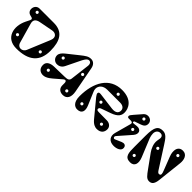

<svg xmlns="http://www.w3.org/2000/svg" viewBox="253 -2042 3323 3323"><g transform="rotate(45 1914.5 -380.5)"><path d="M503 -760H156C90 -760 55 -707 55 -655C55 -609 81 -571 137 -561C182 -553 197 -538 180 -503L143 -428C44 -227 96 13 354 14C659 15 805 -118 805 -375C805 -620 720 -760 503 -760ZM676 -514 503 -97C472 -23 361 -4 332 -107L229 -469C210 -537 239 -582 324 -598L574 -646C650 -661 716 -611 676 -514ZM171 -657C155 -657 143 -669 143 -684C143 -699 155 -712 171 -712C186 -712 198 -699 198 -684C198 -669 186 -657 171 -657ZM204 -143C188 -143 176 -155 176 -170C176 -185 188 -198 204 -198C219 -198 231 -185 231 -170C231 -155 219 -143 204 -143ZM693 -211C677 -211 665 -223 665 -238C665 -253 677 -266 693 -266C708 -266 720 -253 720 -238C720 -223 708 -211 693 -211Z M1303 -233 1045 -227C957 -225 885 -192 885 -112C885 -18 950 15 1008 15C1090 15 1164 -59 1210 -98L1308 -182C1343 -212 1372 -205 1372 -150V-98C1372 -37 1411 15 1493 15C1596 15 1630 -71 1609 -183L1518 -664C1505 -732 1464 -775 1404 -775C1339 -775 1303 -749 1216 -680L1015 -520C969 -483 939 -444 939 -401C939 -339 987 -290 1046 -290C1083 -290 1139 -303 1171 -369L1292 -617C1307 -648 1343 -724 1385 -732C1427 -740 1454 -705 1447 -650L1404 -296C1398 -245 1360 -234 1303 -233ZM1488 -453C1472 -453 1460 -465 1460 -480C1460 -495 1472 -508 1488 -508C1503 -508 1515 -495 1515 -480C1515 -465 1503 -453 1488 -453ZM1016 -85C1000 -85 988 -97 988 -112C988 -127 1000 -140 1016 -140C1031 -140 1043 -127 1043 -112C1043 -97 1031 -85 1016 -85ZM1495 -58C1479 -58 1467 -70 1467 -85C1467 -100 1479 -113 1495 -113C1510 -113 1522 -100 1522 -85C1522 -70 1510 -58 1495 -58ZM1049 -416C1033 -416 1021 -428 1021 -443C1021 -458 1033 -471 1049 -471C1064 -471 1076 -458 1076 -443C1076 -428 1064 -416 1049 -416Z M2462 -111C2462 -173 2412 -214 2346 -215L2149 -217C2111 -217 2095 -225 2095 -248C2095 -272 2114 -284 2138 -292L2302 -350C2443 -400 2468 -461 2468 -529C2468 -619 2409 -775 2162 -775C1858 -775 1715 -516 1715 -176C1715 -33 1784 15 1846 15C1960 15 1972 -73 1933 -165L1831 -405C1823 -424 1818 -444 1818 -463C1818 -534 1874 -595 1977 -595H2290C2363 -595 2401 -557 2401 -508C2401 -456 2366 -408 2259 -422L1955 -461C1918 -466 1898 -459 1897 -433C1897 -419 1907 -398 1929 -370L2176 -71C2231 -4 2284 15 2324 15C2428 15 2462 -48 2462 -111ZM2165 -646C2149 -646 2137 -658 2137 -673C2137 -688 2149 -701 2165 -701C2180 -701 2192 -688 2192 -673C2192 -658 2180 -646 2165 -646ZM1838 -85C1822 -85 1810 -97 1810 -112C1810 -127 1822 -140 1838 -140C1853 -140 1865 -127 1865 -112C1865 -97 1853 -85 1838 -85ZM2327 -75C2311 -75 2299 -87 2299 -102C2299 -117 2311 -130 2327 -130C2342 -130 2354 -117 2354 -102C2354 -87 2342 -75 2327 -75ZM2051 -338C2035 -338 2023 -350 2023 -365C2023 -380 2035 -393 2051 -393C2066 -393 2078 -380 2078 -365C2078 -350 2066 -338 2051 -338Z M2558 -538C2558 -520 2566 -506 2591 -506H2634C2666 -506 2684 -498 2684 -475C2684 -470 2683 -464 2681 -457L2600 -161C2573 -61 2626 15 2740 15C2817 15 2897 -19 2890 -86C2884 -144 2835 -150 2793 -132L2673 -80C2654 -72 2637 -89 2637 -109C2637 -119 2642 -127 2658 -145L2849 -363C2915 -439 2881 -524 2780 -512L2712 -504C2703 -503 2686 -503 2686 -520C2686 -530 2692 -539 2705 -543L2815 -581C2863 -598 2897 -624 2897 -680C2897 -740 2848 -775 2797 -775C2768 -775 2739 -764 2718 -740L2605 -610C2580 -581 2558 -554 2558 -538ZM2783 -658C2767 -658 2755 -670 2755 -685C2755 -700 2767 -713 2783 -713C2798 -713 2810 -700 2810 -685C2810 -670 2798 -658 2783 -658ZM2774 -393C2758 -393 2746 -405 2746 -420C2746 -435 2758 -448 2774 -448C2789 -448 2801 -435 2801 -420C2801 -405 2789 -393 2774 -393Z M3141 15C3249 15 3269 -79 3224 -190L3088 -523C3079 -545 3070 -590 3070 -618C3070 -675 3103 -717 3159 -717C3195 -717 3226 -691 3218 -640L3209 -583C3196 -500 3238 -411 3278 -356L3444 -126C3515 -28 3546 15 3607 15C3672 15 3705 -29 3716 -125L3767 -588C3777 -680 3747 -776 3648 -776C3564 -776 3538 -711 3538 -660C3538 -636 3536 -604 3561 -540L3653 -303C3666 -270 3674 -247 3674 -229C3674 -207 3662 -196 3637 -196C3619 -196 3605 -210 3581 -248L3344 -619C3284 -713 3240 -775 3161 -775C3054 -775 3007 -725 3007 -500V-230C3007 -85 3010 15 3141 15ZM3646 -626C3630 -626 3618 -638 3618 -653C3618 -668 3630 -681 3646 -681C3661 -681 3673 -668 3673 -653C3673 -638 3661 -626 3646 -626ZM3312 -469C3296 -469 3284 -481 3284 -496C3284 -511 3296 -524 3312 -524C3327 -524 3339 -511 3339 -496C3339 -481 3327 -469 3312 -469ZM3110 -93C3094 -93 3082 -105 3082 -120C3082 -135 3094 -148 3110 -148C3125 -148 3137 -135 3137 -120C3137 -105 3125 -93 3110 -93Z"/></g></svg>

Font: Pilowlava Atome
Style: Regular
Weight: 500
Designer: Anton Moglia, Jérémy Landes, Maksym Kobuzan (Cyrillic), Velvetyne Type Foundry
Foundry: Anton Moglia, Jérémy Landes, Velvetyne Type Foundry
Version: Version 1.002;Glyphs 3.3 (3303)